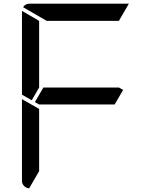

<svg xmlns="http://www.w3.org/2000/svg" viewBox="-20 -1020 856 1040"><path d="M152 -477 99 -507V-959V-961L192 -907V-546ZM647 -533 601 -454H192L169 -467L215 -546H624ZM138 0Q122 -1 110.5 -12.5Q99 -24 99 -41V-483L192 -430V-93ZM233 -907 105 -981Q117 -1000 140 -1000H676H678L624 -907Z"/></svg>

Font: DSEG7 Modern
Style: Regular
Weight: 400
Designer: Keshikan(Twitter:@keshinomi_88pro)
Version: Version 0.46